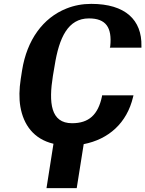

<svg xmlns="http://www.w3.org/2000/svg" viewBox="-20 -741 750 991"><path d="M87 -333C79 -281 78 -233 85 -191C101 -97 154 -23 256 1L220 230H376L412 3C540 -22 635 -105 667 -241L669 -249H507L506 -242C486 -149 439 -105 352 -105C241 -105 231 -211 253 -349L262 -402C285 -547 331 -646 439 -646C527 -646 559 -599 549 -502L547 -495H710V-503C713 -638 627 -721 451 -721C405 -721 363 -713 323 -697C202 -649 119 -535 94 -378Z"/></svg>

Font: Aerodynamic
Style: BdObl
Weight: 500
Designer: Google
Version: Version 2.000980; 2014